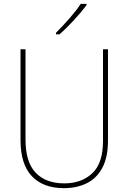

<svg xmlns="http://www.w3.org/2000/svg" viewBox="-20 -971 669 1001"><path d="M543 -239Q543 -151 513.5 -96Q484 -41 432 -15.5Q380 10 314 10Q205 10 146 -52.5Q87 -115 87 -240V-714H113V-243Q113 -126 166 -70.5Q219 -15 315 -15Q405 -15 461 -67.5Q517 -120 517 -236V-714H543ZM431 -944Q405 -909 365.5 -866Q326 -823 290 -792H272V-800Q306 -834 342 -875Q378 -916 401 -951H431Z"/></svg>

Font: Noto Sans Myanmar SemiCondensed Thin
Style: Regular
Weight: 100
Width: 4
Designer: Monotype Design Team
Foundry: Monotype Imaging Inc.
Version: Version 2.107; ttfautohint (v1.8.4.7-5d5b)